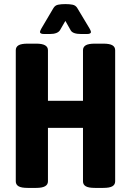

<svg xmlns="http://www.w3.org/2000/svg" viewBox="-20 -915 640 937"><path d="M115 2Q84 2 70.5 -6Q57 -14 57 -30V-670Q57 -686 70.5 -694Q84 -702 115 -702H157Q214 -702 214 -670V-423H385V-670Q385 -686 398.5 -694Q412 -702 443 -702H484Q515 -702 528.5 -694Q542 -686 542 -670V-30Q542 -14 528.5 -6Q515 2 484 2H443Q412 2 398.5 -6Q385 -14 385 -30V-291H214V-30Q214 2 157 2ZM196 -749Q175 -749 175 -759Q175 -761 177 -766Q179 -771 182 -776L241 -876Q249 -889 263.5 -892Q278 -895 298 -895H300Q320 -895 334.5 -892Q349 -889 357 -876L417 -776Q420 -771 422 -766Q424 -761 424 -759Q424 -749 404 -749H376Q335 -749 325 -767L299 -813L273 -768Q261 -749 223 -749Z"/></svg>

Font: Asap Condensed VF Beta
Style: Regular
Weight: 400
Designer: Pablo Cosgaya
Foundry: Omnibus-Type
Version: Version 1.008